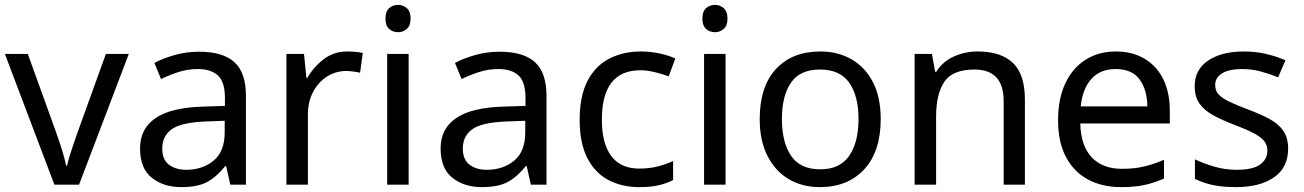

<svg xmlns="http://www.w3.org/2000/svg" viewBox="-20 -757 5345 787"><path d="M203 0 0 -536H94L208 -220Q216 -198 225 -171Q234 -144 241 -119Q248 -94 251 -78H255Q258 -94 266 -119.5Q274 -145 283 -171.5Q292 -198 300 -220L414 -536H508L304 0Z M796 -545Q894 -545 941 -502Q988 -459 988 -365V0H924L907 -76H903Q868 -32 829 -11Q790 10 723 10Q650 10 602 -28.5Q554 -67 554 -149Q554 -229 617 -272.5Q680 -316 811 -320L902 -323V-355Q902 -422 873 -448Q844 -474 791 -474Q749 -474 711 -461.5Q673 -449 640 -433L613 -499Q648 -518 696 -531.5Q744 -545 796 -545ZM901 -262 822 -259Q722 -255 683.5 -227Q645 -199 645 -148Q645 -103 672.5 -82Q700 -61 743 -61Q810 -61 855.5 -98.5Q901 -136 901 -214Z M1404 -546Q1419 -546 1436 -544.5Q1453 -543 1467 -540L1456 -459Q1443 -462 1427 -464Q1411 -466 1398 -466Q1357 -466 1321 -443.5Q1285 -421 1263.5 -380.5Q1242 -340 1242 -286V0H1154V-536H1226L1236 -438H1240Q1265 -482 1306.5 -514Q1348 -546 1404 -546Z M1612 -737Q1632 -737 1647.5 -723.5Q1663 -710 1663 -681Q1663 -652 1647.5 -638.5Q1632 -625 1612 -625Q1590 -625 1575 -638.5Q1560 -652 1560 -681Q1560 -710 1575 -723.5Q1590 -737 1612 -737ZM1655 -536V0H1567V-536Z M2028 -545Q2126 -545 2173 -502Q2220 -459 2220 -365V0H2156L2139 -76H2135Q2100 -32 2061 -11Q2022 10 1955 10Q1882 10 1834 -28.5Q1786 -67 1786 -149Q1786 -229 1849 -272.5Q1912 -316 2043 -320L2134 -323V-355Q2134 -422 2105 -448Q2076 -474 2023 -474Q1981 -474 1943 -461.5Q1905 -449 1872 -433L1845 -499Q1880 -518 1928 -531.5Q1976 -545 2028 -545ZM2133 -262 2054 -259Q1954 -255 1915.5 -227Q1877 -199 1877 -148Q1877 -103 1904.5 -82Q1932 -61 1975 -61Q2042 -61 2087.5 -98.5Q2133 -136 2133 -214Z M2601 10Q2529 10 2474 -19Q2419 -48 2387.5 -109Q2356 -170 2356 -265Q2356 -364 2388.5 -426Q2421 -488 2478 -517Q2535 -546 2607 -546Q2647 -546 2685.5 -537.5Q2724 -529 2748 -517L2721 -444Q2697 -453 2665 -461Q2633 -469 2605 -469Q2447 -469 2447 -266Q2447 -169 2485.5 -117.5Q2524 -66 2600 -66Q2643 -66 2677 -75Q2711 -84 2739 -97V-19Q2712 -5 2679.5 2.5Q2647 10 2601 10Z M2911 -737Q2931 -737 2946.5 -723.5Q2962 -710 2962 -681Q2962 -652 2946.5 -638.5Q2931 -625 2911 -625Q2889 -625 2874 -638.5Q2859 -652 2859 -681Q2859 -710 2874 -723.5Q2889 -737 2911 -737ZM2954 -536V0H2866V-536Z M3590 -269Q3590 -136 3522.5 -63Q3455 10 3340 10Q3269 10 3213.5 -22.5Q3158 -55 3126 -117.5Q3094 -180 3094 -269Q3094 -402 3160.5 -474Q3227 -546 3343 -546Q3415 -546 3471 -513.5Q3527 -481 3558.5 -419.5Q3590 -358 3590 -269ZM3185 -269Q3185 -174 3222.5 -118.5Q3260 -63 3342 -63Q3423 -63 3461 -118.5Q3499 -174 3499 -269Q3499 -364 3461 -418Q3423 -472 3341 -472Q3259 -472 3222 -418Q3185 -364 3185 -269Z M3987 -546Q4083 -546 4132 -499Q4181 -452 4181 -349V0H4094V-343Q4094 -472 3974 -472Q3885 -472 3851 -422Q3817 -372 3817 -278V0H3729V-536H3800L3813 -463H3818Q3844 -505 3890 -525.5Q3936 -546 3987 -546Z M4554 -546Q4622 -546 4672 -516Q4722 -486 4748.5 -431.5Q4775 -377 4775 -304V-251H4408Q4410 -160 4454.5 -112.5Q4499 -65 4579 -65Q4630 -65 4669.5 -74.5Q4709 -84 4751 -102V-25Q4710 -7 4670 1.5Q4630 10 4575 10Q4498 10 4440 -21Q4382 -52 4349.5 -113Q4317 -174 4317 -264Q4317 -352 4346.5 -415Q4376 -478 4429.5 -512Q4483 -546 4554 -546ZM4553 -474Q4490 -474 4453.5 -433.5Q4417 -393 4410 -321H4683Q4682 -389 4651 -431.5Q4620 -474 4553 -474Z M5260 -148Q5260 -70 5202 -30Q5144 10 5046 10Q4990 10 4949.5 1Q4909 -8 4878 -24V-104Q4910 -88 4955.5 -74.5Q5001 -61 5048 -61Q5115 -61 5145 -82.5Q5175 -104 5175 -140Q5175 -160 5164 -176Q5153 -192 5124.5 -208Q5096 -224 5043 -244Q4991 -264 4954 -284Q4917 -304 4897 -332Q4877 -360 4877 -404Q4877 -472 4932.5 -509Q4988 -546 5078 -546Q5127 -546 5169.5 -536Q5212 -526 5249 -510L5219 -440Q5185 -454 5148 -464Q5111 -474 5072 -474Q5018 -474 4989.5 -456.5Q4961 -439 4961 -409Q4961 -386 4974 -371Q4987 -356 5017.5 -341Q5048 -326 5099 -307Q5150 -288 5186 -268Q5222 -248 5241 -219.5Q5260 -191 5260 -148Z"/></svg>

Font: Noto Sans
Style: Regular
Weight: 400
Designer: Monotype Design Team
Foundry: Monotype Imaging Inc.
Version: Version 1.902